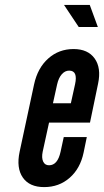

<svg xmlns="http://www.w3.org/2000/svg" viewBox="-20 -755 424 783"><path d="M160 8Q221 8 264.2 -30Q307.5 -68 321 -133L334 -196H240L227 -136Q215 -81 180 -81Q163 -81 156 -96.2Q149 -111.5 154 -136L180 -255H347L380 -414Q393.5 -478 366 -516.5Q338.5 -555 280 -555Q220 -555 176.8 -516.5Q133.5 -478 119 -411L60 -136Q46 -70 73 -31Q100 8 160 8ZM196 -334 213 -411Q219 -437.5 232 -452.2Q245 -467 262 -467Q298.5 -467 286 -411L269 -334ZM301 -645H379L346 -735H241Z"/></svg>

Font: League Gothic
Style: Italic
Weight: 400
Designer: The League of Moveable Type
Version: Version 1.600; ttfautohint (v1.8.3)